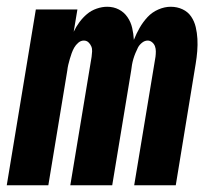

<svg xmlns="http://www.w3.org/2000/svg" viewBox="-26 -548 646 568"><path d="M-6 0 80 -520H203L192 -454Q199 -469 209 -482.5Q219 -496 231.5 -506.5Q244 -517 260 -522.5Q276 -528 291 -528Q310 -528 325.5 -520Q341 -512 351 -497.5Q361 -483 365 -465.5Q369 -448 370 -430Q377 -448 387 -465.5Q397 -483 410.5 -497.5Q424 -512 442.5 -520Q461 -528 479 -528Q498 -528 514 -520.5Q530 -513 539.5 -499Q549 -485 553 -468Q557 -451 558 -433Q559 -415 557.5 -396.5Q556 -378 553 -360L494 0H371L434 -380Q435 -388 435 -396Q435 -404 432.5 -411Q430 -418 424 -423Q418 -428 411 -428Q402 -428 394 -421.5Q386 -415 382 -407Q378 -399 374.5 -390.5Q371 -382 368.5 -373.5Q366 -365 364.5 -356.5Q363 -348 362 -339L306 0H182L245 -380Q246 -388 246.5 -396Q247 -404 244 -411Q241 -418 235.5 -423Q230 -428 222 -428Q213 -428 205.5 -421.5Q198 -415 193.5 -407Q189 -399 186 -390.5Q183 -382 180.5 -373.5Q178 -365 176 -356.5Q174 -348 173 -339L117 0Z"/></svg>

Font: Iosevka Heavy Extended
Style: Italic
Weight: 900
Width: 7
Italic angle: -9°
Monospace: yes
Designer: Belleve Invis
Foundry: Belleve Invis
Version: Version 32.5.0; ttfautohint (v1.8.4)